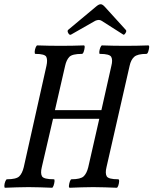

<svg xmlns="http://www.w3.org/2000/svg" viewBox="-25 -882 723 905"><path d="M-1 3Q-5 3 -4.5 -7Q-4 -17 0 -27Q4 -37 8 -37Q52 -37 66 -51Q80 -65 87 -94L194 -572Q200 -599 193.5 -613.5Q187 -628 142 -628Q138 -628 138.5 -638Q139 -648 143 -658Q147 -668 151 -668Q179 -667 206.5 -666.5Q234 -666 261 -666Q288 -666 315.5 -666.5Q343 -667 370 -668Q375 -668 374 -658Q373 -648 369.5 -638Q366 -628 361 -628Q315 -628 301.5 -613.5Q288 -599 282 -572L234 -363H453L500 -572Q507 -599 499.5 -613.5Q492 -628 446 -628Q442 -628 443 -638Q444 -648 448 -658Q452 -668 456 -668Q483 -667 510.5 -666.5Q538 -666 565 -666Q592 -666 619.5 -666.5Q647 -667 674 -668Q679 -668 678 -658Q677 -648 673.5 -638Q670 -628 665 -628Q623 -628 607.5 -614Q592 -600 586 -572L477 -94Q470 -65 478 -51Q486 -37 532 -37Q537 -37 536.5 -27Q536 -17 532.5 -7Q529 3 525 3Q497 2 469.5 1Q442 0 414 0Q387 0 359 1Q331 2 304 3Q299 3 300 -7Q301 -17 304.5 -27Q308 -37 312 -37Q355 -37 369.5 -51Q384 -65 391 -94L443 -322H225L172 -94Q165 -65 173 -51Q181 -37 229 -37Q233 -37 232 -27Q231 -17 227.5 -7Q224 3 220 3Q193 2 165 1Q137 0 110 0Q82 0 54.5 1Q27 2 -1 3ZM310 -719Q303 -715 297 -725.5Q291 -736 296 -741L429 -852Q435 -857 440 -859.5Q445 -862 450 -862Q458 -862 469 -850L568 -741Q573 -736 566.5 -726Q560 -716 556 -719L454 -784Q451 -786 447.5 -787Q444 -788 441 -788Q437 -788 432.5 -787Q428 -786 424 -784Z"/></svg>

Font: Junicode Two Beta Condensed Medium
Style: Italic
Weight: 500
Width: 3
Italic angle: -9°
Version: Version 1.053; ttfautohint (v1.8.4)